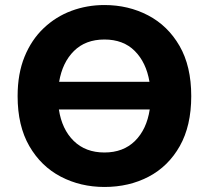

<svg xmlns="http://www.w3.org/2000/svg" viewBox="-20 -729 830 763"><path d="M395 14Q300 14 221.5 -27Q143 -68 96.5 -148.5Q50 -229 50 -347Q50 -436 77.5 -503.5Q105 -571 153.5 -617Q202 -663 264 -686Q326 -709 395 -709Q490 -709 568.5 -668Q647 -627 693.5 -546.5Q740 -466 740 -347Q740 -229 694.5 -148.5Q649 -68 571 -27Q493 14 395 14ZM215 -404H574Q561 -481 515.5 -526.5Q470 -572 395 -572Q320 -572 274 -526.5Q228 -481 215 -404ZM395 -123Q470 -123 516.5 -169Q563 -215 575 -294H214Q226 -215 273 -169Q320 -123 395 -123Z"/></svg>

Font: Ubuntu Sans ExtraBold
Style: Regular
Weight: 800
Designer: Dalton Maag Ltd
Foundry: Dalton Maag Ltd
Version: Version 1.006; ttfautohint (v1.8.4.7-5d5b)